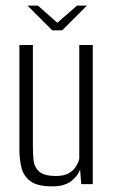

<svg xmlns="http://www.w3.org/2000/svg" viewBox="-20 -655 407 683"><path d="M166 8Q112 8 87.5 -11Q63 -30 56 -60Q49 -90 49 -123V-495H97V-132Q97 -107 99.5 -83.5Q102 -60 119.5 -44.5Q137 -29 179 -29Q209 -29 226 -39.5Q243 -50 251.5 -64.5Q260 -79 262 -90V-495H310V0H269L265 -52Q257 -29 233 -10.5Q209 8 166 8ZM166 -547 78 -635H115L184 -574L254 -635H289L201 -547Z"/></svg>

Font: Alumni Sans Light
Style: Regular
Weight: 300
Version: Version 1.018